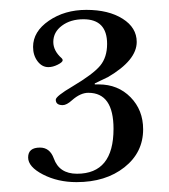

<svg xmlns="http://www.w3.org/2000/svg" viewBox="-20 -676 342 389"><path d="M172 -505H180Q219 -505 244.5 -479Q270 -453 270 -414Q270 -367 232 -337Q194 -307 135 -307Q97 -307 67 -322.5Q37 -338 37 -357Q37 -377 61 -377Q81 -377 89 -355Q100 -324 136 -324Q210 -324 210 -415Q210 -488 159 -488Q143 -488 126 -473Q115 -463 107 -463Q93 -463 93 -474Q93 -481 127 -501Q169 -526 183 -543Q197 -560 197 -587Q197 -637 149 -637Q123 -637 105.5 -624Q88 -611 88 -591Q88 -573 105 -558Q107 -556 107 -554Q107 -550 97 -545Q87 -540 78 -540Q65 -540 56 -552Q47 -564 47 -581Q47 -612 79 -634Q111 -656 155 -656Q200 -656 228.5 -638Q257 -620 257 -591Q257 -554 199 -520L172 -507Z"/></svg>

Font: New Athena Unicode
Style: Regular
Weight: 400
Designer: J. Rusten 1997; rev. by R. Hancock 2001, 2002, rev. by D. Mastronarde 2002-2021
Foundry: GreekKeys New Athena Unicode
Version: Version 5.008